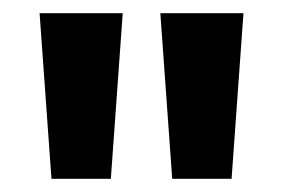

<svg xmlns="http://www.w3.org/2000/svg" viewBox="-20 -720 429 291"><path d="M40 -700H166L148 -449H58ZM223 -700H349L331 -449H241Z"/></svg>

Font: Rambla
Style: Bold
Weight: 700
Designer: Martin Sommaruga
Foundry: Martin Sommaruga
Version: Version 1.001